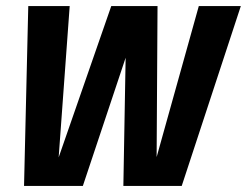

<svg xmlns="http://www.w3.org/2000/svg" viewBox="-20 -615 816 635"><path d="M59.5 0 73.5 -595H210.5L174 -94.5L348 -595H501L498 -95.5L637.5 -595H776.5L581 0H388L395.5 -424L254 0Z"/></svg>

Font: Anybody SemiBold
Style: Italic
Weight: 600
Italic angle: -10°
Designer: Tyler Finck
Foundry: Etcetera Type Company
Version: Version 1.010; ttfautohint (v1.8.3) -l 8 -r 50 -G 200 -x 14 